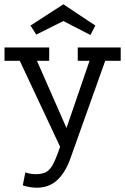

<svg xmlns="http://www.w3.org/2000/svg" viewBox="-20 -650 583 894"><path d="M152 224Q137 224 120.5 221.5Q104 219 86 213L98 153Q111 157 123 159Q135 161 146 161Q174 161 192 152.5Q210 144 224 120Q238 96 255 47L397 -367H342V-429H542V-367H470L307 90Q284 154 246 189Q208 224 152 224ZM277 70 72 -367H1V-429H209V-367H152L308 -12ZM275 -630 424 -531 401 -487 275 -552 149 -489 122 -531Z"/></svg>

Font: Podkova VF Beta
Style: Regular
Weight: 400
Designer: Ilya Yudin
Foundry: Cyreal (www.cyreal.org)
Version: Version 2.100